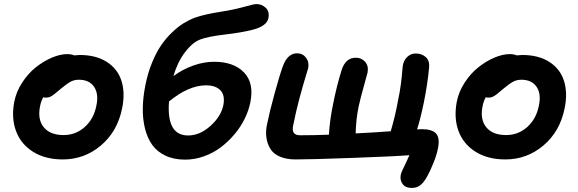

<svg xmlns="http://www.w3.org/2000/svg" viewBox="-20 -780 2873 954"><path d="M292 12.2Q205.1 12.2 144.3 -25.9Q83.5 -64 59.6 -128.9Q35.6 -193.8 50.8 -273.9Q60.5 -324.2 90.1 -369.6Q119.6 -415 157.7 -445.3Q195.8 -475.6 237.3 -493.4Q278.8 -511.2 314.9 -511.2Q333 -511.2 349.1 -504.9Q366.7 -506.8 376 -506.8Q457 -506.8 510.7 -472.4Q564.5 -438 583.5 -378.4Q602.5 -318.8 586.9 -242.2Q564 -127.4 481.9 -57.6Q399.9 12.2 292 12.2ZM179.2 -252.9Q165.5 -187 197.3 -147.9Q229 -108.9 295.9 -108.9Q356.4 -108.9 401.4 -149.2Q446.3 -189.5 459 -255.9Q471.2 -314 447.3 -348.9Q423.3 -383.8 372.1 -383.8Q348.6 -383.8 330.8 -374Q313 -364.3 283.2 -339.8Q276.9 -335 265.1 -324.7Q253.4 -314.5 249 -311.3Q244.6 -308.1 236.6 -303Q228.5 -297.9 221.7 -296.4Q214.8 -294.9 206.1 -294.9Q200.7 -294.9 194.8 -296.9Q183.6 -276.4 179.2 -252.9Z M899.9 13.2Q843.8 13.2 802 -6.6Q760.3 -26.4 736.1 -60.5Q711.9 -94.7 700.2 -142.3Q688.5 -189.9 689.5 -243.7Q690.4 -297.4 702.6 -357.9Q714.4 -417.5 735.4 -468.5Q756.3 -519.5 780.8 -555.2Q805.2 -590.8 835 -619.1Q864.7 -647.5 892.1 -664.3Q919.4 -681.2 947.8 -691.9Q975.6 -701.7 1006.6 -708.5Q1037.6 -715.3 1075.9 -721.4Q1114.3 -727.5 1129.9 -731Q1154.8 -735.8 1183.1 -743.4Q1211.4 -751 1228.5 -755.4Q1245.6 -759.8 1253.9 -759.8Q1281.2 -759.8 1300.8 -741Q1320.3 -722.2 1313.5 -689Q1304.7 -649.4 1233.9 -631.8Q1178.2 -617.7 1095.9 -608.2Q1013.7 -598.6 975.6 -584Q936 -569.3 898.7 -519.8Q861.3 -470.2 841.8 -401.9Q888.2 -436 940.9 -454.6Q993.7 -473.1 1043.5 -473.1Q1141.6 -473.1 1192.6 -419.9Q1243.7 -366.7 1223.6 -270Q1215.3 -229.5 1195.3 -189Q1175.3 -148.4 1144.5 -112.1Q1113.8 -75.7 1076.4 -47.6Q1039.1 -19.5 993.2 -3.2Q947.3 13.2 899.9 13.2ZM1003.9 -356Q917.5 -356 819.8 -275.9Q806.6 -106.9 914.6 -106.9Q973.1 -106.9 1025.9 -154.5Q1078.6 -202.1 1089.8 -257.8Q1099.1 -306.6 1075.2 -331.3Q1051.3 -356 1003.9 -356Z M2026.4 153.8Q1994.1 153.8 1980.2 134Q1966.3 114.3 1971.2 88.9Q1972.7 80.6 1979.2 66.2Q1985.8 51.8 1996.6 29.8Q2007.3 7.8 2014.2 -8.8Q1938.5 -2.9 1731 4.6Q1523.4 12.2 1449.2 12.2Q1403.3 12.2 1371.3 -1.5Q1339.4 -15.1 1324 -39.3Q1308.6 -63.5 1303.7 -96.4Q1298.8 -129.4 1308.1 -168Q1319.3 -223.6 1344 -314.2Q1368.7 -404.8 1386.2 -453.1Q1409.7 -515.1 1456.1 -515.1Q1483.9 -515.1 1500.5 -493.4Q1517.1 -471.7 1511.2 -440.9Q1509.8 -435.1 1497.3 -394.8Q1484.9 -354.5 1467.5 -289.8Q1450.2 -225.1 1437 -158.2Q1425.3 -107.9 1471.2 -107.9Q1541 -107.9 1614.3 -110.8Q1618.7 -186 1635.3 -264.2Q1652.8 -353 1677.2 -431.2Q1696.8 -493.2 1748 -493.2Q1776.4 -493.2 1794.4 -472.7Q1812.5 -452.1 1806.2 -418.9Q1804.7 -411.1 1787.8 -351.6Q1771 -292 1762.2 -252Q1749 -188 1747.1 -117.2Q1830.6 -121.1 1921.4 -127.9Q1943.8 -203.1 1957 -276.9Q1967.3 -325.2 1972.2 -364.5Q1977.1 -403.8 1978.5 -425.5Q1980 -447.3 1981.4 -454.1Q1985.8 -480 2003.4 -497.1Q2021 -514.2 2045.4 -514.2Q2075.2 -514.2 2095.2 -496.6Q2115.2 -479 2112.3 -445.8Q2104.5 -362.3 2086.4 -272.9Q2067.4 -181.6 2052.2 -137.2Q2057.6 -137.2 2065.4 -137.7Q2073.2 -138.2 2075.2 -138.2Q2127 -138.2 2146.7 -116.5Q2166.5 -94.7 2156.2 -43Q2150.4 -11.7 2133.5 30Q2116.7 71.8 2102.1 97.2Q2086.9 125.5 2069.1 139.6Q2051.3 153.8 2026.4 153.8Z M2490.7 12.2Q2403.8 12.2 2343 -25.9Q2282.2 -64 2258.3 -128.9Q2234.4 -193.8 2249.5 -273.9Q2259.3 -324.2 2288.8 -369.6Q2318.4 -415 2356.4 -445.3Q2394.5 -475.6 2436 -493.4Q2477.5 -511.2 2513.7 -511.2Q2531.7 -511.2 2547.9 -504.9Q2565.4 -506.8 2574.7 -506.8Q2655.8 -506.8 2709.5 -472.4Q2763.2 -438 2782.2 -378.4Q2801.3 -318.8 2785.6 -242.2Q2762.7 -127.4 2680.7 -57.6Q2598.6 12.2 2490.7 12.2ZM2377.9 -252.9Q2364.3 -187 2396 -147.9Q2427.7 -108.9 2494.6 -108.9Q2555.2 -108.9 2600.1 -149.2Q2645 -189.5 2657.7 -255.9Q2669.9 -314 2646 -348.9Q2622.1 -383.8 2570.8 -383.8Q2547.4 -383.8 2529.5 -374Q2511.7 -364.3 2481.9 -339.8Q2475.6 -335 2463.9 -324.7Q2452.1 -314.5 2447.8 -311.3Q2443.4 -308.1 2435.3 -303Q2427.2 -297.9 2420.4 -296.4Q2413.6 -294.9 2404.8 -294.9Q2399.4 -294.9 2393.6 -296.9Q2382.3 -276.4 2377.9 -252.9Z"/></svg>

Font: Shantell Sans Normal
Style: Italic
Weight: 600
Italic angle: -11.31°
Designer: Stephen Nixon, Anya Danilova, Shantell Martin
Foundry: Arrow Type
Version: Version 1.006;[559af2be0]